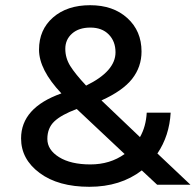

<svg xmlns="http://www.w3.org/2000/svg" viewBox="-20 -710 755 738"><path d="M459 -118 275 -291Q216 -269 189 -243.5Q162 -218 162 -176Q162 -134 207 -106Q252 -78 327.5 -78Q403 -78 459 -118ZM525 -55Q443 8 323.5 8Q204 8 132.5 -45Q61 -98 61 -178Q61 -296 216 -351Q130 -442 130 -519Q130 -596 184 -643Q238 -690 326.5 -690Q415 -690 469.5 -640.5Q524 -591 524 -512Q524 -453 488 -407Q452 -361 370 -324L518 -183Q541 -223 544 -277H636Q631 -188 585 -120L712 0H584ZM311 -381Q424 -436 424 -509Q424 -551 398 -577.5Q372 -604 327.5 -604Q283 -604 257 -581Q231 -558 231 -522.5Q231 -487 250 -456.5Q269 -426 311 -381Z"/></svg>

Font: Hind Kochi Medium
Style: Regular
Weight: 500
Designer: Dhruvi Tolia
Foundry: Indian Type Foundry
Version: Version 0.702;PS 1.0;hotconv 1.0.81;makeotf.lib2.5.63406